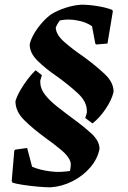

<svg xmlns="http://www.w3.org/2000/svg" viewBox="-20 -682 545 820"><path d="M375 -155 344 -178Q346 -184 349 -193.5Q352 -203 351 -208Q351 -248 312 -284Q273 -320 220 -358Q173 -390 139.5 -423.5Q106 -457 107 -493Q111 -513 125.5 -538Q140 -563 160 -585.5Q180 -608 200 -622Q227 -638 261 -649Q295 -660 328 -662Q359 -662 396 -656Q433 -650 459 -640L462 -634L439 -496L391 -492L387 -496L373 -570Q346 -589 308 -595Q272 -602 236 -595Q231 -589 225.5 -579.5Q220 -570 218 -563Q220 -533 255.5 -502Q291 -471 334 -442Q389 -402 427.5 -365.5Q466 -329 465 -289Q457 -255 431 -216.5Q405 -178 375 -155ZM196 118Q172 118 140 115Q108 112 78 107.5Q48 103 33 98L30 91L41 -38L45 -43L96 -50L117 30Q152 45 196 50Q217 53 239.5 52Q262 51 279 48Q281 39 282 28.5Q283 18 281 9Q273 -15 242 -41Q211 -67 173 -94Q121 -132 83.5 -169Q46 -206 46 -250Q52 -271 66.5 -296Q81 -321 98.5 -344Q116 -367 132 -382L159 -361Q157 -354 154 -345Q151 -336 152 -331Q152 -304 171.5 -278.5Q191 -253 222 -228.5Q253 -204 288 -178Q335 -144 370 -112Q405 -80 405 -46Q397 -4 366 32.5Q335 69 289.5 92Q244 115 196 118Z"/></svg>

Font: Labrada
Style: Bold Italic
Weight: 700
Italic angle: -7°
Designer: Mercedes Jáuregui
Foundry: Omnibus-Type Team
Version: Version 1.000; ttfautohint (v1.8.4.7-5d5b)